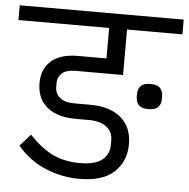

<svg xmlns="http://www.w3.org/2000/svg" viewBox="-70 -748 779 791"><g transform="rotate(5 319.0 -352.5)"><path d="M285 -7Q216 -7 148 -34.5Q80 -62 29 -122L73 -171Q125 -116 173.5 -94Q222 -72 283 -72Q346 -72 375 -95.5Q404 -119 404 -157V-177Q404 -212 378 -232Q352 -252 305 -252H250Q175 -252 132 -286.5Q89 -321 89 -387Q89 -444 126.5 -477.5Q164 -511 237 -511H355V-637H-20V-698H658V-637H429V-449H236Q194 -449 176.5 -433Q159 -417 159 -394V-376Q159 -349 179 -332Q199 -315 239 -315H306Q387 -315 432.5 -276Q478 -237 478 -167Q478 -97 431 -52Q384 -7 285 -7ZM545 -318Q517 -318 505 -330.5Q493 -343 493 -365V-375Q493 -397 505 -409.5Q517 -422 545 -422Q573 -422 585 -409.5Q597 -397 597 -375V-365Q597 -343 585 -330.5Q573 -318 545 -318Z"/></g></svg>

Font: IBM Plex Sans Devanagari
Style: Regular
Weight: 400
Designer: Mike Abbink, Paul van der Laan, Pieter van Rosmalen, Erin McLaughlin
Foundry: Bold Monday
Version: Version 1.1